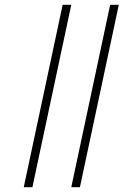

<svg xmlns="http://www.w3.org/2000/svg" viewBox="-20 -780 546 800"><path d="M79 0 241 -760H277L115 0ZM277 0 439 -760H475L313 0Z"/></svg>

Font: Noto Sans Disp ExtLt
Style: Italic
Weight: 200
Italic angle: -12°
Designer: Monotype Design Team
Foundry: Monotype Imaging Inc.
Version: Version 2.000;GOOG;noto-source:20170915:90ef993387c0